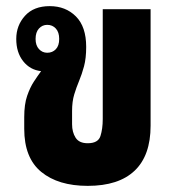

<svg xmlns="http://www.w3.org/2000/svg" viewBox="-20 -591 563 626"><path d="M266 15Q170 15 114.5 -30.5Q59 -76 59 -171V-209Q59 -251 68.5 -278.5Q78 -306 90.5 -325Q103 -344 114 -359Q78 -363 55.5 -391.5Q33 -420 33 -464Q33 -508 61.5 -539.5Q90 -571 142 -571Q194 -571 227.5 -537.5Q261 -504 261 -438Q261 -401 254 -375Q247 -349 238 -327.5Q229 -306 222 -283Q215 -260 215 -229V-186Q215 -160 226.5 -142Q238 -124 266 -124Q300 -124 307.5 -147.5Q315 -171 315 -203V-561H471V-181Q471 -84 419 -34.5Q367 15 266 15ZM134 -419Q151 -419 162 -430.5Q173 -442 173 -464Q173 -486 162 -498Q151 -510 134 -510Q118 -510 107 -498Q96 -486 96 -464Q96 -443 107 -431Q118 -419 134 -419Z"/></svg>

Font: Noto Sans Thai Looped ExtraCondensed Black
Style: Regular
Weight: 900
Width: 2
Designer: Sasikarn Vongin, Ben Mitchell
Foundry: The Fontpad Ltd
Version: Version 1.001; ttfautohint (v1.8.4.7-5d5b)